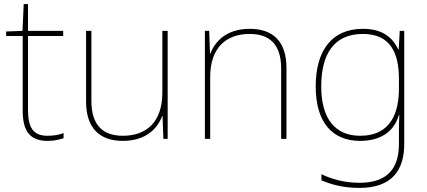

<svg xmlns="http://www.w3.org/2000/svg" viewBox="-20 -679 2088 939"><path d="M212 -15C138 -15 117 -61 117 -143V-503H289V-528H117V-659H96L90 -528L10 -525V-503H91V-140C91 -47 119 10 212 10C247 10 269 4 291 -3V-28C269 -20 245 -15 212 -15Z M800 -528H774V-226C774 -82 696 -15 581 -15C482 -15 427 -68 427 -186V-528H401V-182C401 -57 463 10 581 10C693 10 750 -50 773 -111H775L779 0H800Z M1201 -538C1089 -538 1032 -478 1009 -417H1007L1003 -528H982V0H1008V-302C1008 -446 1086 -513 1201 -513C1298 -513 1355 -462 1355 -345V0H1381V-346C1381 -477 1315 -538 1201 -538Z M1755 -538C1601 -538 1524 -430 1524 -256C1524 -81 1605 10 1741 10C1840 10 1907 -34 1931 -117H1933C1931 -78 1931 -56 1931 -17V25C1931 140 1879 215 1738 215C1663 215 1600 196 1552 173V203C1600 223 1657 240 1738 240C1898 240 1957 152 1957 25V-528H1935L1930 -437H1928C1900 -495 1852 -538 1755 -538ZM1755 -513C1890 -513 1931 -419 1931 -294V-246C1931 -136 1897 -15 1741 -15C1619 -15 1551 -99 1551 -256C1551 -417 1615 -513 1755 -513Z"/></svg>

Font: Noto Sans Gurmukhi Thin
Style: Regular
Weight: 100
Designer: Jelle Bosma - Monotype Design Team
Foundry: Monotype Imaging Inc.
Version: Version 2.004